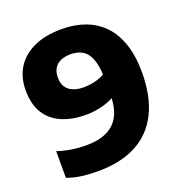

<svg xmlns="http://www.w3.org/2000/svg" viewBox="-135 -869 952 999"><g transform="rotate(-20 341.0 -370.0)"><path d="M312.5 -750Q383.5 -750 442 -728.8Q500.5 -707.5 542.5 -664Q584.5 -620.5 607.2 -553.8Q630 -487 630 -396Q630 -263.5 585.2 -173Q540.5 -82.5 453.5 -36.2Q366.5 10 240.5 10Q192 10 149.8 4.5Q107.5 -1 70 -15V-163Q106 -150 146.8 -143.8Q187.5 -137.5 228 -137.5Q299.5 -137.5 345.8 -160.8Q392 -184 414 -229.2Q436 -274.5 436 -340V-425.5Q436 -479 427.5 -515Q419 -551 402.8 -572Q386.5 -593 363.8 -602Q341 -611 312 -611Q280.5 -611 257.5 -601Q234.5 -591 221.8 -570.5Q209 -550 209 -519Q209 -486.5 222.8 -466Q236.5 -445.5 261.8 -435.5Q287 -425.5 321.5 -425.5Q347 -425.5 372.5 -430.8Q398 -436 421.5 -447Q445 -458 465.5 -475V-344Q435 -317 384.5 -302Q334 -287 281 -287Q207.5 -287 150.5 -310.8Q93.5 -334.5 61.2 -384.8Q29 -435 29 -514Q29 -585.5 62.2 -638.5Q95.5 -691.5 159 -720.8Q222.5 -750 312.5 -750Z"/></g></svg>

Font: Encode Sans SemiExpanded ExtraBold
Style: Regular
Weight: 800
Width: 6
Designer: Multiple Designers
Foundry: Impallari Type
Version: Version 3.002